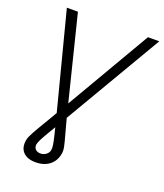

<svg xmlns="http://www.w3.org/2000/svg" viewBox="-167 -837 989 1161"><g transform="rotate(20 327.5 -256.5)"><path d="M60.1 -727.5H131.3L286.6 -103.5Q302.7 -40.5 314.5 0.2Q326.2 41 331.5 66.9Q336.9 92.8 333.5 112.3Q328.1 144.5 310.5 167.7Q293 190.9 265.4 203.4Q237.8 215.8 201.7 215.8Q147.5 215.8 120.8 187.7Q94.2 159.7 102.1 110.8Q104 99.1 109.6 85.9Q115.2 72.8 124.3 56.2Q133.3 39.6 146.2 17.6Q159.2 -4.4 176.5 -33.2Q193.8 -62 215.8 -100.1L582 -727.5H654.8L258.3 -52.2Q229.5 -3.9 210.7 27.8Q191.9 59.6 181.9 79.6Q171.9 99.6 169.4 112.8Q167 130.9 178 143.1Q189 155.3 211.4 155.8Q232.9 155.3 248.3 142.6Q263.7 129.9 266.1 112.3Q268.1 99.6 265.1 80.1Q262.2 60.5 254.4 28.1Q246.6 -4.4 233.9 -55.2Z"/></g></svg>

Font: Inter Tight Light
Style: Italic
Weight: 300
Italic angle: -9.39999°
Designer: Rasmus Andersson
Foundry: rsms
Version: Version 3.004